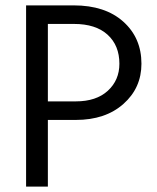

<svg xmlns="http://www.w3.org/2000/svg" viewBox="-20 -694 585 714"><path d="M262 -248H158V0H77V-674H254Q371 -674 438.5 -613.5Q506 -553 506 -457Q506 -367 439 -307.5Q372 -248 262 -248ZM255 -605H158V-317H262Q338 -317 381 -356.5Q424 -396 424 -457Q424 -525 380 -565Q336 -605 255 -605Z"/></svg>

Font: Hind Madurai
Style: Regular
Weight: 400
Designer: Jyotish Sonowal
Foundry: Indian Type Foundry
Version: Version 1.001;PS 1.0;hotconv 1.0.86;makeotf.lib2.5.63406; tt